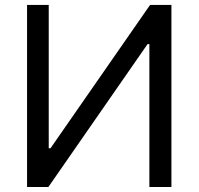

<svg xmlns="http://www.w3.org/2000/svg" viewBox="-20 -747 793 767"><path d="M88.1 -727.3H174.7V-154.8H181.8L579.5 -727.3H664.8V0H576.7V-571H569.6L173.3 0H88.1Z"/></svg>

Font: InterMG
Style: Regular
Weight: 400
Designer: Rasmus Andersson
Foundry: rsms
Version: Version 3.019;December 26, 2023;FontCreator 15.0.0.2955 64-b